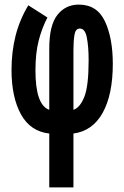

<svg xmlns="http://www.w3.org/2000/svg" viewBox="-20 -574 540 834"><path d="M299 240V6Q382 -5 426 -84Q470 -163 470 -297Q470 -408 436 -481Q402 -554 322 -554Q265 -554 229.5 -509.5Q194 -465 194 -363V-97Q134 -118 134 -268Q134 -343 148 -397.5Q162 -452 186 -498L103 -551Q65 -488 47.5 -418Q30 -348 30 -271Q30 -152 71 -77.5Q112 -3 194 6V240ZM299 -357Q299 -396 303.5 -423Q308 -450 327 -450Q350 -450 357.5 -409.5Q365 -369 365 -313Q365 -199 346 -152.5Q327 -106 299 -97Z"/></svg>

Font: Noto Sans Mono UI Condensed
Style: Bold
Weight: 700
Width: 3
Designer: Monotype Design team
Foundry: Monotype Imaging Inc.
Version: 1.000